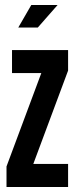

<svg xmlns="http://www.w3.org/2000/svg" viewBox="-20 -747 300 767"><path d="M210 -727 131 -637H53L105 -727ZM6 -82 145 -455H28V-547H252V-465L113 -92H252V0H6Z"/></svg>

Font: League Gothic
Style: Regular
Weight: 400
Designer: The League of Moveable Type
Version: Version 1.560;PS 001.560;hotconv 1.0.56;makeotf.lib2.0.21325